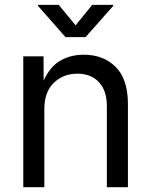

<svg xmlns="http://www.w3.org/2000/svg" viewBox="-20 -781 631 801"><path d="M165 -327.1V0H77.1V-545.9H161.6L162.1 -444.8Q188.5 -502.9 231.2 -527.8Q273.9 -552.7 329.1 -552.7Q412.1 -552.7 462.9 -501.5Q513.7 -450.2 513.7 -346.7V0H425.8V-339.4Q425.8 -402.3 392.8 -438Q359.9 -473.6 302.7 -473.6Q243.7 -473.6 204.3 -435.3Q165 -397 165 -327.1ZM225.1 -760.7 295.4 -675.3 364.7 -760.7H452.1V-756.3L336.9 -626H253.4L138.7 -756.3V-760.7Z"/></svg>

Font: Inter-Regular
Style: Regular
Weight: 400
Designer: Rasmus Andersson
Foundry: rsms
Version: Version 4.000;git-a52131595